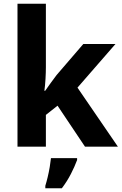

<svg xmlns="http://www.w3.org/2000/svg" viewBox="-20 -780 650 1021"><path d="M224 -423Q224 -396 222 -360.5Q220 -325 216 -297H220Q231 -313 249.5 -338.5Q268 -364 281 -381L423 -546H594L392 -314L607 0H432L286 -218L224 -169V0H73V-760H224ZM390 71Q377 106 357 145Q337 184 309 221H221V208Q227 189 233.5 162Q240 135 244.5 108Q249 81 251 61H390Z"/></svg>

Font: Noto Sans Georgian Bold
Style: Regular
Weight: 700
Designer: Monotype Design Team, Akaki Razmadze
Foundry: Google LLC
Version: Version 2.005; ttfautohint (v1.8.4.7-5d5b)